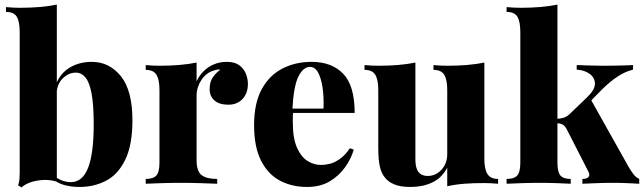

<svg xmlns="http://www.w3.org/2000/svg" viewBox="-20 -802 2810 838"><path d="M381 -532Q457 -532 507.5 -469.5Q558 -407 558 -277Q558 -169 526.5 -104.5Q495 -40 442.5 -13Q390 14 327 14Q290 14 258.5 5Q227 -4 201 -28L214 -38Q230 -22 250 -14.5Q270 -7 289 -7Q340 -7 364.5 -69.5Q389 -132 389 -259Q389 -346 379.5 -395Q370 -444 352.5 -464.5Q335 -485 311 -485Q280 -485 254.5 -460.5Q229 -436 227 -394L225 -436Q245 -484 286 -508Q327 -532 381 -532ZM228 -782V-9Q199 -18 169 -16.5Q139 -15 114 -6.5Q89 2 74 16L59 7Q64 -7 65 -21Q66 -35 66 -49V-662Q66 -707 53.5 -728.5Q41 -750 6 -750V-771Q38 -768 68 -768Q114 -768 154 -771.5Q194 -775 228 -782Z M970 -532Q1004 -532 1024 -517.5Q1044 -503 1053 -480.5Q1062 -458 1062 -436Q1062 -395 1038.5 -370Q1015 -345 977 -345Q937 -345 916 -363.5Q895 -382 895 -413Q895 -444 908.5 -464Q922 -484 942 -498Q927 -500 913 -494Q897 -490 883 -479Q869 -468 859 -453Q849 -438 843.5 -420.5Q838 -403 838 -385V-103Q838 -55 859.5 -38Q881 -21 928 -21V0Q905 -1 860 -2.5Q815 -4 767 -4Q724 -4 680.5 -2.5Q637 -1 616 0V-21Q649 -21 662.5 -36Q676 -51 676 -93V-409Q676 -454 663 -475.5Q650 -497 616 -497V-518Q648 -515 678 -515Q723 -515 763.5 -518.5Q804 -522 838 -529V-447Q850 -473 869.5 -492Q889 -511 914.5 -521.5Q940 -532 970 -532Z M1340 -532Q1428 -532 1478 -480Q1528 -428 1528 -309H1207L1206 -328H1392Q1394 -377 1388 -418.5Q1382 -460 1368.5 -485Q1355 -510 1333 -510Q1303 -510 1282 -467Q1261 -424 1256 -321L1260 -314Q1258 -303 1258 -291.5Q1258 -280 1258 -267Q1258 -198 1276.5 -157Q1295 -116 1323 -99Q1351 -82 1381 -82Q1398 -82 1419 -87Q1440 -92 1463 -108Q1486 -124 1507 -155L1524 -149Q1513 -110 1486.5 -72.5Q1460 -35 1419 -10.5Q1378 14 1320 14Q1254 14 1202 -13.5Q1150 -41 1119.5 -100.5Q1089 -160 1089 -256Q1089 -351 1122 -412Q1155 -473 1212 -502.5Q1269 -532 1340 -532Z M2094 -529V-109Q2094 -64 2107.5 -42.5Q2121 -21 2154 -21V0Q2123 -3 2092 -3Q2046 -3 2006.5 0Q1967 3 1932 11V-70Q1908 -25 1866.5 -5.5Q1825 14 1772 14Q1728 14 1701.5 3Q1675 -8 1661 -26Q1645 -44 1638 -74.5Q1631 -105 1631 -155V-409Q1631 -454 1618 -475.5Q1605 -497 1571 -497V-518Q1603 -515 1633 -515Q1679 -515 1719 -518.5Q1759 -522 1793 -529V-107Q1793 -84 1798 -68Q1803 -52 1815 -43Q1827 -34 1847 -34Q1870 -34 1889 -46Q1908 -58 1920 -79.5Q1932 -101 1932 -128V-409Q1932 -454 1919 -475.5Q1906 -497 1872 -497V-518Q1904 -515 1934 -515Q1980 -515 2020 -518.5Q2060 -522 2094 -529Z M2413 -782V-93Q2413 -51 2426 -36Q2439 -21 2471 -21V0Q2452 -1 2414 -2.5Q2376 -4 2336 -4Q2295 -4 2253.5 -2.5Q2212 -1 2191 0V-21Q2224 -21 2237.5 -36Q2251 -51 2251 -93V-662Q2251 -707 2238.5 -728.5Q2226 -750 2191 -750V-771Q2223 -768 2253 -768Q2299 -768 2339 -771.5Q2379 -775 2413 -782ZM2743 -518V-498Q2709 -490 2675 -467.5Q2641 -445 2606 -410L2550 -353L2558 -369L2724 -73Q2734 -56 2744.5 -42Q2755 -28 2770 -21V0Q2755 -1 2722.5 -2.5Q2690 -4 2657 -4Q2619 -4 2580.5 -2.5Q2542 -1 2522 0V-21Q2542 -21 2549 -30Q2556 -39 2547 -55L2454 -237Q2445 -254 2434.5 -259Q2424 -264 2409 -264V-283Q2426 -284 2439.5 -288Q2453 -292 2465 -303L2541 -376Q2576 -409 2576.5 -435.5Q2577 -462 2554.5 -479Q2532 -496 2497 -498V-518Q2525 -517 2558.5 -516Q2592 -515 2616 -515Q2636 -515 2660.5 -515.5Q2685 -516 2707.5 -516.5Q2730 -517 2743 -518Z"/></svg>

Font: Playfair Display ExtraBold
Style: Regular
Weight: 800
Designer: Claus Eggers Sørensen
Foundry: Claus Eggers Sørensen
Version: Version 1.203